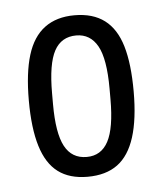

<svg xmlns="http://www.w3.org/2000/svg" viewBox="-37 -732 369 436"><g transform="rotate(-5 147.5 -514.0)"><path d="M146 -330Q105 -330 79 -349.5Q53 -369 40.5 -410Q28 -451 28 -514Q28 -577 40.5 -617.5Q53 -658 80 -678Q107 -698 148 -698Q190 -698 216.5 -678Q243 -658 255 -617.5Q267 -577 267 -514Q267 -451 254 -410Q241 -369 214.5 -349.5Q188 -330 146 -330ZM148 -375Q181 -375 197 -405Q213 -435 213 -501V-525Q213 -593 196.5 -622.5Q180 -652 148 -652Q114 -652 98 -622.5Q82 -593 82 -526V-501Q82 -435 98 -405Q114 -375 148 -375Z"/></g></svg>

Font: Archivo Condensed Light
Style: Regular
Weight: 300
Width: 3
Designer: Hector Gatti
Foundry: Omnibus-Type
Version: Version 2.001